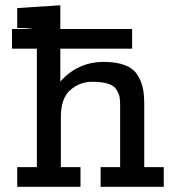

<svg xmlns="http://www.w3.org/2000/svg" viewBox="-20 -715 684 735"><path d="M25.9 -528.8V-604H70.8L106 -605Q85.9 -607.9 45.9 -607.9V-684.1L210.9 -694.8V-604H485.8V-528.8H210.9V-402.8Q277.8 -478 377 -478Q425.8 -478 458 -465.6Q490.2 -453.1 505.6 -429Q521 -404.8 526.6 -378.9Q532.2 -353 532.2 -315.9V-75.2H606.9V0H365.2V-75.2H439.9V-313Q439.9 -333 437.5 -345.5Q435.1 -357.9 425 -373Q415 -388.2 392.1 -395Q369.1 -401.9 332 -401.9Q286.1 -401.9 249.5 -370.8Q212.9 -339.8 212.9 -265.1V-75.2H288.1V0H45.9V-75.2H121.1V-528.8Z"/></svg>

Font: CMU Concrete
Style: Bold
Weight: 700
Version: Version 0.7.0